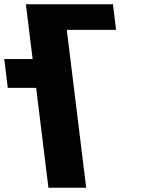

<svg xmlns="http://www.w3.org/2000/svg" viewBox="-43 -880 706 900"><path d="M93.1 -740 110 -603H-23L-6.5 -468H126.5L184 0H361L270.1 -740H501.1L486.4 -860H255.4H78.4Z"/></svg>

Font: Hussar
Style: BdOpOblOne
Weight: 700
Foundry: Cannot Into Space Fonts
Version: Version 2.00